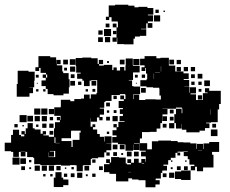

<svg xmlns="http://www.w3.org/2000/svg" viewBox="-20 -764 975 814"><path d="M453 -691H443V-679H429V-693H441V-741H468V-744H524V-740H550V-733H567V-735H605V-730H630V-702H607V-699H629V-673H607V-666H626V-646H606V-665H600V-642H578V-640H600V-612H573V-609H552V-600H546V-576H506V-577H477V-604H475V-587H457V-605H474V-648H480V-669H479V-673H453ZM639 -723H653V-709H639ZM673 -719H679V-713H673ZM633 -699H659V-673H633ZM428 -664H444V-648H428ZM458 -648V-664H474V-648ZM421 -641H451V-611H421ZM397 -635H415V-617H397ZM459 -619V-633H473V-619ZM425 -607H447V-585H425ZM396 -606H416V-586H396ZM867 -379H916V-323H909V-300H903V-246H875V-244H854V-241H868V-221H849V-210H826V-203H770V-214H751V-238H750V-219H726V-242H719V-280H726V-303H750V-284H753V-304H751V-308H726V-303H690V-304H669V-303H690V-279H669V-271H688V-251H668V-270H667V-242H660V-219H644V-205H615V-204H582V-177H573V-157H604V-131H624V-165H651V-168H705V-166H733V-161H758V-160H787V-156H813V-133H815V-154H841V-132H843V-156H867V-162H909V-120H879V-108H885V-54H841V-38H815V-57H807V-42H789V-60H804V-66H783V-89H776V-102H759V-120H776V-122H758V-121H733V-117H744V-105H732V-116H724V-95H704V-85H693V-66H673V-61H688V-41H668V-31H662V-7H640V0H657V18H639V30H597V1H596V0H567V-3H540V-8H524V5H472V-27H444V-34H421V-68H444V-73H430V-89H446V-75H451V-98H485V-96H513V-71H518V-67H535V-73H520V-89H536V-74H548V-91H568V-74H579V-90H597V-78H599V-91H598V-101H578V-121H598V-125H572V-156H548V-154H571V-128H545V-151H544V-125H512V-151H508V-153H480V-159H456V-183H474V-190H457V-212H474V-224H461V-238H475V-225H482V-247H508V-250H487V-272H501V-281H488V-301H501V-306H483V-336H505V-343H490V-359H506V-344H512V-363H510V-365H488V-361H453V-336H427V-332H422V-307H403V-304H421V-278H403V-268H415V-254H401V-266H391V-248H365V-263H364V-227H372V-237H384V-225H374V-215H392V-196H403V-184H421V-164H423V-186H453V-156H431V-155H452V-127H431V-118H422V-97H396V-93H369V-90H365V-64H336V-63H331V-38H305V-63H300V-64H277V-62H239V-65H215V-64H151V-68H125V-94H121V-98H95V-120H88V-101H68V-120H60V-99H36V-120H27V-123H0V-159H27V-192H35V-214H61V-192H69V-186H83V-194H71V-208H85V-196H89V-220H97V-242H119V-220H127V-215H152V-197H161V-208H175V-194H164V-190H187V-184H209V-220H213V-246H234V-254H221V-268H235V-255H237V-273H210V-309H237V-312H238V-341H278V-335H295V-344H323V-346H336V-363H360V-346H365V-364H389V-370H392V-424H367V-422H360V-399H336V-422H329V-430H307V-452H322V-456H303V-484H301V-518H329V-520H367V-517H394V-493H399V-510H417V-492H400V-486H420V-489H456V-467H461V-478H475V-465H489V-480H507V-465H512V-487H513V-516H543V-487H544V-485H572V-457H544V-425H526V-423H540V-399H546V-397H574V-365H546V-363H544V-344H546V-363H570V-340H596V-343H640V-342H662V-359H656V-388H655V-392H629V-394H601V-398H575V-424H601V-428H604V-452H599V-476H596V-463H580V-479H593V-487H574V-515H593V-526H643V-517H660V-519H696V-486H723V-461H758V-453H780V-429H759V-425H782V-397H762V-396H783V-371H785V-394H811V-368H788V-364H811V-340H840V-369H860V-372H849V-390H867ZM152 -476H146V-463H130V-479H143V-526H193V-521H218V-494H219V-510H237V-492H221V-487H244V-461H248V-454H271V-428H275V-394H272V-367H249V-360H207V-365H182V-387H174V-399H156V-423H174V-434H161V-448H175V-435H180V-448H175V-455H152ZM571 -488H545V-514H571ZM276 -513H300V-489H276ZM248 -511H268V-491H248ZM508 -491H488V-511H508ZM698 -511H718V-491H698ZM729 -510H747V-492H729ZM442 -505V-497H434V-505ZM663 -461V-483H662V-461ZM277 -482H299V-460H277ZM729 -480H747V-462H729ZM759 -480H777V-462H759ZM789 -480H807V-462H789ZM264 -477V-465H252V-477ZM120 -369H105V-354H51V-408H55V-464H101V-460H127V-422H125V-394H105V-393H120ZM658 -457H637V-456H658ZM633 -430V-452H632V-430ZM818 -451H838V-431H818ZM280 -433V-449H296V-433ZM790 -449H806V-433H790ZM581 -434V-448H595V-434ZM132 -447H144V-435H132ZM552 -447H564V-435H552ZM846 -423H870V-399H846ZM298 -401H278V-421H298ZM368 -421H388V-401H368ZM311 -418H325V-404H311ZM805 -418V-404H791V-418ZM821 -418H835V-404H821ZM136 -409V-413H140V-409ZM560 -413V-409H556V-413ZM578 -391H598V-371H578ZM384 -387V-375H372V-387ZM834 -387V-375H822V-387ZM143 -376H133V-386H143ZM163 -376V-386H173V-376ZM343 -376V-386H353V-376ZM837 -342H819V-360H837ZM461 -358H475V-344H461ZM430 -329H446V-313H430ZM125 -304H151V-278H125ZM155 -304H181V-278H155ZM187 -302H209V-280H187ZM872 -278H873V-300H872ZM700 -299H716V-283H700ZM474 -297V-285H462V-297ZM433 -286V-296H443V-286ZM63 -276H93V-246H63ZM120 -249H96V-273H120ZM127 -272H149V-250H127ZM157 -272H179V-250H157ZM479 -250H457V-272H479ZM430 -269H446V-253H430ZM716 -253H700V-269H716ZM191 -254V-268H205V-254ZM719 -220H697V-242H719ZM177 -240V-222H159V-240ZM189 -240H207V-222H189ZM686 -239V-223H670V-239ZM880 -223V-239H896V-223ZM41 -238H55V-224H41ZM143 -236V-226H133V-236ZM81 -234V-228H75V-234ZM902 -187H874V-215H902ZM317 -171V-202H322V-210H282V-207H281V-178H241V-166H283V-141H288V-171ZM206 -209V-193H190V-209ZM443 -206V-196H433V-206ZM215 -182H211V-158H215V-157H233V-158H215ZM458 -151H478V-131H458ZM508 -131H488V-151H508ZM820 -128V-127H837V-128ZM186 -118V-98H214V-124H191V-122H209V-100H187V-118ZM87 -121V-122H69V-121ZM518 -121H538V-101H518ZM548 -121H568V-101H548ZM476 -119V-103H460V-119ZM445 -118V-104H431V-118ZM494 -107V-115H502V-107ZM63 -66H33V-96H63ZM90 -69H66V-93H90ZM385 -74H371V-88H385ZM113 -76H103V-86H113ZM705 -78V-84H711V-78ZM765 -78V-84H771V-78ZM581 -72V-70H591V-72ZM149 -40H127V-62H149ZM179 -40H157V-62H179ZM187 -62H209V-40H187ZM358 -41H338V-61H358ZM219 -42V-60H237V-42ZM86 -43H70V-59H86ZM416 -43H400V-59H416ZM730 -43V-59H746V-43ZM776 -43H760V-59H776ZM283 -46V-56H293V-46ZM112 -47H104V-55H112ZM712 -47H704V-55H712ZM255 -48V-54H261V-48ZM722 -37H748V-41H788V-1H748V-5H722ZM535 -35H524V-34H535ZM241 -11H248V-3H270V21H248V29H208V-11H215V-34H241ZM329 -10H307V-32H329ZM719 -10H697V-32H719ZM296 -13H280V-29H296ZM686 -13H670V-29H686ZM265 -14H251V-28H265ZM385 -14H371V-28H385ZM173 -16H163V-26H173ZM203 -16H193V-26H203ZM352 -17H344V-25H352Z"/></svg>

Font: Rubik-Storm
Style: Regular
Weight: 400
Designer: NaN (generative design), Hubert & Fischer (Rubik source font outlines)
Foundry: NaN, Hubert & Fischer
Version: Version 1.000